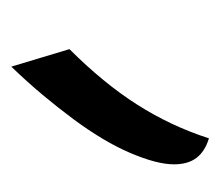

<svg xmlns="http://www.w3.org/2000/svg" viewBox="-45 -185 390 340"><g transform="rotate(-90 150.0 -15.0)"><path d="M75 160Q52 153 40.5 138Q29 123 29 98Q29 68 49 21Q69 -26 109 -80Q129 -107 152 -134.5Q175 -162 202 -190L233 -87Q173 -27 135 32.5Q97 92 75 160Z"/></g></svg>

Font: Noto Naskh Arabic
Style: Regular
Weight: 400
Designer: Monotype Design Team, David Williams, Mohamad Dakak and Nizar Qandah
Foundry: Monotype Imaging Inc.
Version: Version 2.013